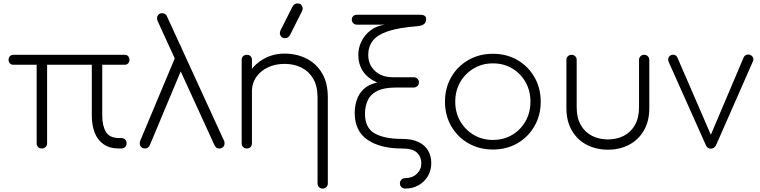

<svg xmlns="http://www.w3.org/2000/svg" viewBox="-20 -867 4438 1121"><path d="M224 0Q211 0 202.5 -8.5Q194 -17 194 -30V-489H57Q45 -489 37.5 -497.5Q30 -506 30 -518Q30 -530 37.5 -538.5Q45 -547 57 -547H709Q721 -547 728.5 -538.5Q736 -530 736 -518Q736 -506 728.5 -497.5Q721 -489 709 -489H577V-192Q577 -134 598 -97.5Q619 -61 676 -61H688Q702 -61 710.5 -52.5Q719 -44 719 -30Q719 -17 710.5 -8.5Q702 0 688 0H675Q620 0 584.5 -25Q549 -50 532.5 -93.5Q516 -137 516 -192V-489H255V-30Q255 -17 246 -8.5Q237 0 224 0Z M1261 0Q1251 0 1244 -4.5Q1237 -9 1232 -20L900 -745Q899 -748 898 -752Q897 -756 897 -761Q897 -773 905.5 -781.5Q914 -790 927 -790Q936 -790 944.5 -784.5Q953 -779 956 -769L1290 -41Q1291 -39 1291 -30Q1291 -17 1282.5 -8.5Q1274 0 1261 0ZM826 0Q813 0 804.5 -8.5Q796 -17 796 -30Q796 -38 797 -41L1033 -604L1066 -524L855 -20Q851 -11 843.5 -5.5Q836 0 826 0Z M1864 234Q1851 234 1842.5 225.5Q1834 217 1834 204V-299Q1834 -365 1808.5 -408Q1783 -451 1739.5 -472.5Q1696 -494 1641 -494Q1587 -494 1544 -473.5Q1501 -453 1476 -417Q1451 -381 1451 -336H1401Q1405 -398 1438 -447.5Q1471 -497 1524 -525.5Q1577 -554 1641 -554Q1713 -554 1770.5 -524.5Q1828 -495 1861 -438.5Q1894 -382 1894 -299V204Q1894 217 1885.5 225.5Q1877 234 1864 234ZM1421 0Q1408 0 1399.5 -8.5Q1391 -17 1391 -30V-517Q1391 -531 1399.5 -539Q1408 -547 1421 -547Q1435 -547 1443 -539Q1451 -531 1451 -517V-30Q1451 -17 1443 -8.5Q1435 0 1421 0ZM1645 -644Q1629 -644 1621.5 -653.5Q1614 -663 1614 -671Q1614 -676 1615 -680Q1616 -684 1617 -688L1686 -825Q1692 -837 1699.5 -842Q1707 -847 1716 -847Q1733 -847 1740 -837.5Q1747 -828 1747 -820Q1747 -816 1746.5 -811.5Q1746 -807 1744 -803L1675 -666Q1669 -654 1661.5 -649Q1654 -644 1645 -644Z M2346 234Q2333 234 2324 225.5Q2315 217 2315 204Q2315 190 2324 181.5Q2333 173 2346 173Q2387 173 2413.5 148Q2440 123 2440 86Q2440 49 2415 24.5Q2390 0 2327 0Q2200 0 2125.5 -51Q2051 -102 2051 -208Q2051 -246 2062.5 -282Q2074 -318 2102.5 -346Q2131 -374 2182 -385Q2125 -411 2098.5 -452Q2072 -493 2072 -547Q2072 -587 2090 -624.5Q2108 -662 2142.5 -689Q2177 -716 2226 -723H2064Q2051 -723 2042.5 -731.5Q2034 -740 2034 -753Q2034 -765 2042.5 -773Q2051 -781 2064 -781H2433Q2450 -781 2459 -775Q2468 -769 2468 -755Q2468 -744 2463.5 -735.5Q2459 -727 2448 -721.5Q2437 -716 2417 -714Q2308 -706 2245 -684.5Q2182 -663 2156 -628.5Q2130 -594 2130 -547Q2130 -489 2169.5 -452.5Q2209 -416 2273 -416H2395Q2408 -416 2417 -407.5Q2426 -399 2426 -386Q2426 -373 2417 -364.5Q2408 -356 2395 -356H2294Q2222 -356 2182.5 -336Q2143 -316 2127.5 -282Q2112 -248 2111 -206Q2110 -121 2167 -88.5Q2224 -56 2327 -56Q2385 -56 2423 -38Q2461 -20 2479.5 12Q2498 44 2498 86Q2498 128 2478 161.5Q2458 195 2424 214.5Q2390 234 2346 234Z M2858 6Q2778 6 2714.5 -30.5Q2651 -67 2614.5 -130.5Q2578 -194 2578 -273Q2578 -353 2614.5 -416.5Q2651 -480 2714.5 -516.5Q2778 -553 2858 -553Q2938 -553 3001 -516.5Q3064 -480 3100.5 -416.5Q3137 -353 3137 -273Q3137 -194 3100.5 -130.5Q3064 -67 3001 -30.5Q2938 6 2858 6ZM2858 -50Q2921 -50 2970.5 -79.5Q3020 -109 3048.5 -159.5Q3077 -210 3077 -274Q3077 -337 3048.5 -387.5Q3020 -438 2970.5 -467.5Q2921 -497 2858 -497Q2796 -497 2746 -467.5Q2696 -438 2667 -387.5Q2638 -337 2638 -273Q2638 -210 2667 -159.5Q2696 -109 2746 -79.5Q2796 -50 2858 -50Z M3529 7Q3461 7 3406 -21.5Q3351 -50 3319 -104.5Q3287 -159 3287 -236V-517Q3287 -530 3295.5 -538.5Q3304 -547 3317 -547Q3330 -547 3338.5 -538.5Q3347 -530 3347 -517V-242Q3347 -179 3371 -137Q3395 -95 3436.5 -74Q3478 -53 3529 -53Q3581 -53 3622 -74Q3663 -95 3687 -137Q3711 -179 3711 -242V-517Q3711 -530 3719.5 -538.5Q3728 -547 3741 -547Q3754 -547 3762.5 -538.5Q3771 -530 3771 -517V-236Q3771 -159 3739 -104.5Q3707 -50 3652.5 -21.5Q3598 7 3529 7Z M4129 1Q4110 1 4101 -20L3883 -508Q3879 -519 3883 -529.5Q3887 -540 3898 -545Q3909 -550 3919.5 -546Q3930 -542 3935 -531L4149 -37H4112L4322 -532Q4327 -543 4338.5 -547Q4350 -551 4361 -546Q4372 -541 4376.5 -530.5Q4381 -520 4376 -509L4161 -20Q4151 1 4129 1Z"/></svg>

Font: ComfortaaLight
Style: Regular
Weight: 300
Designer: Johan Aakerlund
Foundry: Johan Aakerlund
Version: Version 3.104; ttfautohint (v1.8.1.43-b0c9)